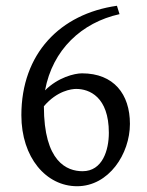

<svg xmlns="http://www.w3.org/2000/svg" viewBox="-20 -630 509 665"><path d="M357 -170C357 -110 335 -37 266 -37C212 -37 132 -69 132 -262C178 -316 228 -322 244 -322C289 -322 357 -295 357 -170ZM264 -376C238 -376 181 -362 136 -317C162 -458 263 -552 394 -581L385 -610C188 -582 54 -444 54 -231C54 -84 140 15 247 15C357 15 430 -97 430 -201C430 -304 374 -376 264 -376Z"/></svg>

Font: Temporarium
Style: Regular
Weight: 400
Version: Version 1.1